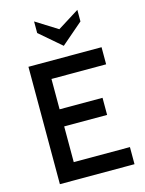

<svg xmlns="http://www.w3.org/2000/svg" viewBox="-137 -1025 834 1106"><g transform="rotate(-15 280.0 -472.0)"><path d="M79 -700H515V-598H189V-417H445V-315H189V-102H524V0H79ZM178 -875V-944L307 -863L436 -944V-875L307 -764Z"/></g></svg>

Font: Cabin Medium
Style: Regular
Weight: 500
Designer: Pablo Impallari
Foundry: Pablo Impallari. http://www.impallari.com Igino Marini. http://www.ikern.com
Version: Version 2.001